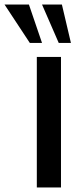

<svg xmlns="http://www.w3.org/2000/svg" viewBox="-102 -830 346 850"><path d="M61 0V-578H168V0ZM30 -640 -82 -810H26L84 -640ZM158 -640 84 -810H172L212 -640Z"/></svg>

Font: Oswald
Style: Regular
Weight: 400
Designer: Vernon Adams
Foundry: Vernon Adams
Version: Version 4.103; ttfautohint (v1.8.3)